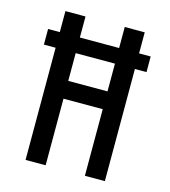

<svg xmlns="http://www.w3.org/2000/svg" viewBox="-102 -753 741 835"><g transform="rotate(15 268.5 -335.0)"><path d="M356.9 -379.9V-504.9H180.2V-379.9ZM499 -504.9H446.8V0H356.9V-299.8H180.2V0H89.8V-504.9H37.1V-575.2H89.8V-669.9H180.2V-575.2H356.9V-669.9H446.8V-575.2H499Z"/></g></svg>

Font: Unica One
Style: Bold
Weight: 400
Designer: Eduardo Rodriguez Tunni
Foundry: Eduardo Rodriguez Tunni
Version: Version 1.001